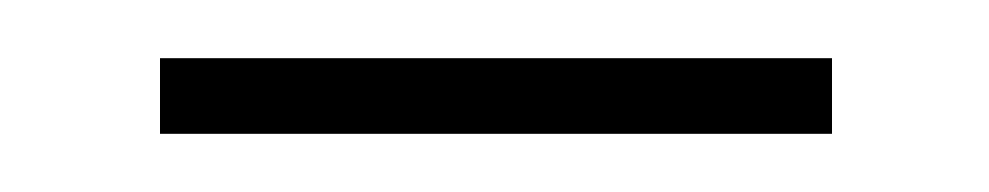

<svg xmlns="http://www.w3.org/2000/svg" viewBox="-20 -305 340 66"><path d="M35 -259H266V-285H35Z"/></svg>

Font: Noto Sans Hebrew SemiCondensed Thin
Style: Regular
Weight: 100
Width: 4
Designer: Monotype Design Team
Foundry: Monotype Imaging Inc.
Version: Version 2.004